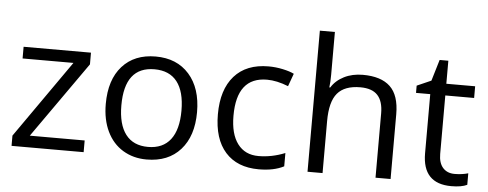

<svg xmlns="http://www.w3.org/2000/svg" viewBox="-50 -890 2616 1030"><g transform="rotate(5 1257.5 -375.0)"><path d="M428.2 0H40V-55.2L332 -472.2H58.1V-535.2H420.9V-472.2L132.8 -63H428.2Z M768.6 -476.1Q607.9 -476.1 607.9 -268.1Q607.9 -165.5 648.9 -111.8Q689.9 -58.1 769.5 -58.1Q849.1 -58.1 890.4 -111.6Q931.6 -165 931.6 -267.6Q931.6 -370.1 890.4 -423.1Q849.1 -476.1 768.6 -476.1ZM767.6 9.8Q695.8 9.8 640.1 -23.9Q584.5 -57.6 554.2 -120.6Q523.9 -183.6 523.9 -268.1Q523.9 -398.9 589.4 -471.9Q654.8 -544.9 769 -544.9Q883.3 -544.9 949.5 -470.2Q1015.6 -395.5 1015.6 -266.6Q1015.6 -137.7 949.7 -64Q883.8 9.8 767.6 9.8Z M1211.9 -265.1Q1211.9 -166.5 1251.7 -113.8Q1291.5 -61 1363.8 -61Q1436 -61 1506.8 -89.8V-18.1Q1453.1 9.8 1371.6 9.8Q1255.4 9.8 1191.7 -61.5Q1127.9 -132.8 1127.9 -265.6Q1127.9 -398.4 1192.6 -471.7Q1257.3 -544.9 1377 -544.9Q1415.5 -544.9 1454.1 -536.6Q1492.7 -528.3 1514.6 -517.1L1489.7 -448.2Q1427.7 -473.1 1375 -473.1Q1211.9 -473.1 1211.9 -265.1Z M2000 0V-346.2Q2000 -411.6 1970.2 -443.8Q1940.4 -476.1 1877 -476.1Q1792.5 -476.1 1753.7 -430.2Q1714.8 -384.3 1714.8 -279.8V0H1633.8V-759.8H1714.8V-529.8Q1714.8 -488.3 1710.9 -460.9H1715.8Q1739.7 -499.5 1783.9 -521.7Q1828.1 -543.9 1884.8 -543.9Q1982.9 -543.9 2032 -497.3Q2081.1 -450.7 2081.1 -349.1V0Z M2253.4 -153.8V-472.2H2176.8V-511.2L2253.4 -544.9L2287.6 -659.2H2334.5V-535.2H2489.7V-472.2H2334.5V-157.2Q2334.5 -108.9 2357.4 -83Q2380.4 -57.1 2420.4 -57.1Q2460.4 -57.1 2493.7 -66.9V-4.9Q2463.4 9.8 2408.7 9.8Q2253.4 9.8 2253.4 -153.8Z"/></g></svg>

Font: OpenSans-Regular
Style: Regular
Weight: 400
Foundry: Ascender Corporation
Version: Version 1.10